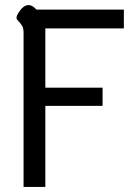

<svg xmlns="http://www.w3.org/2000/svg" viewBox="-20 -738 554 758"><path d="M73 -609Q73 -626 68 -635Q63 -644 55 -652Q49 -658 46.5 -662.5Q44 -667 46 -674Q52 -689 65 -703.5Q78 -718 93 -718Q108 -718 124 -700H469V-626H159V-392H385V-320H159V0H73Z"/></svg>

Font: Niramit
Style: Regular
Weight: 400
Version: Version 1.000; ttfautohint (v1.6)